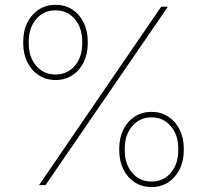

<svg xmlns="http://www.w3.org/2000/svg" viewBox="-20 -755 844 783"><path d="M206.5 -428.7Q168.5 -428.7 138.7 -447.8Q108.9 -466.8 91.8 -500.7Q74.7 -534.7 74.7 -579.1V-585Q74.7 -629.4 91.8 -663.3Q108.9 -697.3 138.7 -716.3Q168.5 -735.4 206.5 -735.4Q245.1 -735.4 274.7 -716.3Q304.2 -697.3 321 -663.3Q337.9 -629.4 337.9 -585V-579.1Q337.9 -534.7 321 -500.7Q304.2 -466.8 274.7 -447.8Q245.1 -428.7 206.5 -428.7ZM206.5 -451.2Q254.4 -451.2 284.9 -486.6Q315.4 -522 315.4 -579.1V-585Q315.4 -641.6 284.9 -677.2Q254.4 -712.9 206.5 -712.9Q158.2 -712.9 127.7 -677.2Q97.2 -641.6 97.2 -585V-579.1Q97.2 -522 127.7 -486.6Q158.2 -451.2 206.5 -451.2ZM598.1 7.8Q559.6 7.8 529.8 -11.2Q500 -30.3 483.2 -64.2Q466.3 -98.1 466.3 -142.6V-148.4Q466.3 -192.9 483.2 -226.8Q500 -260.7 529.8 -279.8Q559.6 -298.8 598.1 -298.8Q636.2 -298.8 665.8 -279.8Q695.3 -260.7 712.4 -226.8Q729.5 -192.9 729.5 -148.4V-142.6Q729.5 -98.1 712.4 -64.2Q695.3 -30.3 665.8 -11.2Q636.2 7.8 598.1 7.8ZM598.1 -14.6Q645.5 -14.6 676.3 -50Q707 -85.4 707 -142.6V-148.4Q707 -205.1 676.3 -240.7Q645.5 -276.4 598.1 -276.4Q549.8 -276.4 519.3 -240.7Q488.8 -205.1 488.8 -148.4V-142.6Q488.8 -85.4 519.3 -50Q549.8 -14.6 598.1 -14.6ZM139.2 0 637.2 -727.5H664.6L165.5 0Z"/></svg>

Font: Inter 28pt Thin
Style: Regular
Weight: 250
Designer: Rasmus Andersson
Foundry: rsms
Version: Version 4.001;git-66647c0bb